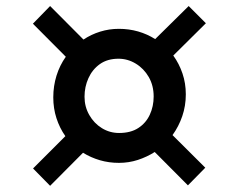

<svg xmlns="http://www.w3.org/2000/svg" viewBox="-20 -695 791 636"><path d="M196.5 -244Q177.5 -271 167 -303.5Q156.5 -336 156.5 -372.5Q156.5 -410 167.2 -444.5Q178 -479 198 -507L89 -616.5L146 -675L256.5 -564Q282 -581 311.8 -590.2Q341.5 -599.5 374 -599.5Q407 -599.5 437.5 -590.8Q468 -582 494 -565.5L605 -675L662 -618L554 -511Q573.5 -484 584.5 -451.5Q595.5 -419 595.5 -382.5Q595.5 -344.5 583.8 -310.2Q572 -276 551.5 -247.5L660 -139.5L602.5 -81L492.5 -191.5Q466.5 -175 436.5 -165.2Q406.5 -155.5 374 -155.5Q341 -155.5 311 -164.2Q281 -173 255 -189L146 -79.5L89.5 -137ZM374.5 -254.5Q413 -254.5 438.2 -271Q463.5 -287.5 476.2 -315Q489 -342.5 489 -375.5Q489 -411.5 472.8 -439.8Q456.5 -468 429.8 -484.2Q403 -500.5 372.5 -500.5Q336 -500.5 311 -482.8Q286 -465 273 -436.2Q260 -407.5 260 -374.5Q260 -341.5 275.8 -314Q291.5 -286.5 317.5 -270.5Q343.5 -254.5 374.5 -254.5Z"/></svg>

Font: Merriweather 28pt
Style: Bold
Weight: 700
Version: Version 2.100